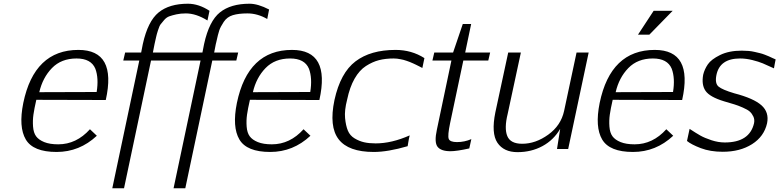

<svg xmlns="http://www.w3.org/2000/svg" viewBox="-20 -800 4185 1031"><path d="M191 -305 499 -306Q511 -380 492 -431Q469 -486 391 -486Q309 -486 259 -434.5Q209 -383 191 -305ZM293 -25Q390 -25 463 -106Q498 -73 500 -71Q407 16 284 16Q158 16 118.5 -51Q79 -118 105 -247Q164 -532 401 -532Q608 -532 548 -263L175 -264Q164 -216 159.5 -184.5Q155 -153 157.5 -120Q160 -87 174 -68Q188 -49 217.5 -37Q247 -25 293 -25Z M1425 -749 1415 -698Q1363 -728 1309 -728Q1261 -728 1230 -718.5Q1199 -709 1181.5 -682.5Q1164 -656 1157.5 -637Q1151 -618 1141 -572Q1140 -567 1139 -564L1130 -518H1259L1249 -475H1120L975 211H912L1057 -475H791L646 211H583L728 -475H642L652 -518H738L747 -564Q774 -686 831.5 -733Q889 -780 989 -780Q1047 -780 1105 -742L1094 -690Q1033 -728 978 -728Q950 -728 927.5 -723Q905 -718 889.5 -712.5Q874 -707 861.5 -692.5Q849 -678 842.5 -669.5Q836 -661 828.5 -637.5Q821 -614 819 -604Q817 -594 810 -564L801 -518H1067L1076 -564Q1103 -687 1161 -733.5Q1219 -780 1320 -780Q1365 -780 1425 -749Z M1338 -305 1646 -306Q1658 -380 1639 -431Q1616 -486 1538 -486Q1456 -486 1406 -434.5Q1356 -383 1338 -305ZM1440 -25Q1537 -25 1610 -106Q1645 -73 1647 -71Q1554 16 1431 16Q1305 16 1265.5 -51Q1226 -118 1252 -247Q1311 -532 1548 -532Q1755 -532 1695 -263L1322 -264Q1311 -216 1306.5 -184.5Q1302 -153 1304.5 -120Q1307 -87 1321 -68Q1335 -49 1364.5 -37Q1394 -25 1440 -25Z M1997 -30Q2083 -30 2180 -73Q2175 -53 2172.5 -36Q2170 -19 2169 -15Q2063 16 1987 16Q1851 16 1798.5 -52Q1746 -120 1776 -263Q1808 -409 1889 -470.5Q1970 -532 2104 -532Q2190 -532 2259 -488L2248 -435Q2244 -437 2231.5 -443.5Q2219 -450 2214.5 -452Q2210 -454 2198.5 -459.5Q2187 -465 2181 -467Q2175 -469 2164.5 -473Q2154 -477 2147 -478.5Q2140 -480 2130.5 -482Q2121 -484 2112 -485Q2103 -486 2094 -486Q2050 -486 2015 -477Q1980 -468 1945 -445.5Q1910 -423 1884 -377.5Q1858 -332 1844 -265Q1829 -207 1833 -166Q1837 -125 1848 -98.5Q1859 -72 1884 -57Q1909 -42 1935.5 -36Q1962 -30 1997 -30Z M2312 -518H2413L2465 -671H2510L2478 -518H2612L2602 -475H2468L2397 -139Q2383 -72 2389.5 -54.5Q2396 -37 2434 -37Q2474 -37 2511 -53L2500 -3Q2433 12 2399 12Q2348 12 2329.5 -12Q2311 -36 2326 -104L2404 -475H2302Z M2777 -518 2706 -188Q2687 -111 2704 -69.5Q2721 -28 2784 -28Q2856 -28 2924 -77Q2992 -126 3009 -204L3076 -518H3141L3031 0H2971L2988 -108Q2953 -48 2893 -15.5Q2833 17 2759 17Q2685 17 2651 -33.5Q2617 -84 2640 -197L2709 -518Z M3286 -305 3594 -306Q3606 -380 3587 -431Q3564 -486 3486 -486Q3404 -486 3354 -434.5Q3304 -383 3286 -305ZM3388 -25Q3485 -25 3558 -106Q3593 -73 3595 -71Q3502 16 3379 16Q3253 16 3213.5 -51Q3174 -118 3200 -247Q3259 -532 3496 -532Q3703 -532 3643 -263L3270 -264Q3259 -216 3254.5 -184.5Q3250 -153 3252.5 -120Q3255 -87 3269 -68Q3283 -49 3312.5 -37Q3342 -25 3388 -25ZM3490 -742H3592L3467 -614H3406Z M3963 -528Q3982 -528 3999.5 -526.5Q4017 -525 4033.5 -521Q4050 -517 4061 -514.5Q4072 -512 4087.5 -506Q4103 -500 4108.5 -497.5Q4114 -495 4129 -488Q4144 -481 4145 -481Q4143 -473 4140 -455.5Q4137 -438 4136 -433Q4097 -451 4075.5 -460Q4054 -469 4020 -477.5Q3986 -486 3954 -486Q3845 -486 3827 -397Q3818 -352 3838.5 -335Q3859 -318 3923 -299Q4027 -272 4069 -234.5Q4111 -197 4099 -138Q4083 -67 4018.5 -26Q3954 15 3861 15Q3794 15 3743 -4.5Q3692 -24 3669 -43Q3671 -54 3676 -75.5Q3681 -97 3683 -108Q3718 -85 3741 -72Q3764 -59 3800.5 -47Q3837 -35 3872 -35Q4005 -35 4029 -138Q4033 -158 4025.5 -174Q4018 -190 4006.5 -200.5Q3995 -211 3968.5 -222.5Q3942 -234 3923.5 -239.5Q3905 -245 3868 -256Q3792 -279 3769 -311.5Q3746 -344 3756 -399Q3763 -428 3781 -454.5Q3799 -481 3846.5 -504.5Q3894 -528 3963 -528Z"/></svg>

Font: Afta sans
Style: Italic
Weight: 400
Italic angle: -12°
Designer: par.qink
Foundry: Oriol Esparraguera Font
Version: Version 1.000